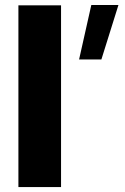

<svg xmlns="http://www.w3.org/2000/svg" viewBox="-20 -754 503 774"><path d="M388.7 -514.2H298.8L348.1 -733.9H457.5ZM226.1 0H54.2V-732.4H226.1Z"/></svg>

Font: Kumbh Sans ExtraBold
Style: Regular
Weight: 800
Version: Version 1.005